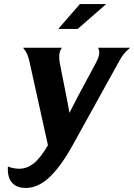

<svg xmlns="http://www.w3.org/2000/svg" viewBox="-20 -720 663 949"><path d="M455 -411Q466 -432 469.5 -449Q473 -466 465 -484H623Q603 -467 591 -452Q579 -437 567 -414L339 -2Q280 104 224 156.5Q168 209 107 209Q63 209 39.5 183Q16 157 19 103Q47 114 75 114Q112 114 145 89Q178 64 217 -2L126 -414Q121 -437 114.5 -452Q108 -467 94 -484H286Q274 -467 273 -448.5Q272 -430 275 -411L307 -249Q312 -227 315.5 -205.5Q319 -184 323 -162L368 -249ZM375 -700H505L364 -577H268Z"/></svg>

Font: LT Museum
Style: Bold Italic
Weight: 700
Designer: Daniel Lyons
Foundry: LyonsType
Version: Version 1.011